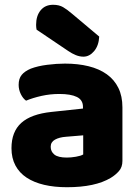

<svg xmlns="http://www.w3.org/2000/svg" viewBox="-20 -767 584 803"><path d="M260 -108Q277 -108 297.5 -111.5Q318 -115 328 -121V-201L256 -195Q228 -193 210 -183Q192 -173 192 -153Q192 -133 207.5 -120.5Q223 -108 260 -108ZM252 -501Q306 -501 350.5 -490Q395 -479 426.5 -456.5Q458 -434 475 -399.5Q492 -365 492 -318V-94Q492 -68 477.5 -51.5Q463 -35 443 -23Q378 16 260 16Q207 16 164.5 6Q122 -4 91.5 -24Q61 -44 44.5 -75Q28 -106 28 -147Q28 -216 69 -253Q110 -290 196 -299L327 -313V-320Q327 -349 301.5 -361.5Q276 -374 228 -374Q190 -374 154 -366Q118 -358 89 -346Q76 -355 67 -373.5Q58 -392 58 -412Q58 -438 70.5 -453.5Q83 -469 109 -480Q138 -491 177.5 -496Q217 -501 252 -501ZM133 -643Q131 -653 131 -663Q131 -701 150 -724Q169 -747 202 -747Q227 -747 244 -737Q261 -727 282 -709L395 -614Q393 -576 373.5 -553Q354 -530 329 -530Q313 -530 297 -536.5Q281 -543 265 -554Z"/></svg>

Font: Baloo Thambi
Style: Regular
Weight: 400
Designer: Aadarsh Rajan and Ek Type
Foundry: Ek Type
Version: Version 1.100;PS 1.000;hotconv 1.0.88;makeotf.lib2.5.647800;